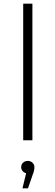

<svg xmlns="http://www.w3.org/2000/svg" viewBox="-20 -762 301 1043"><path d="M106 -742C106 -742 156 -742 156 -742C156 -742 156 0 156 0C156 0 106 0 106 0C106 0 106 -742 106 -742ZM131 112C153 112 167 129 167 146C167 158 164 171 158 186C158 186 132 261 132 261C132 261 102 261 102 261C102 261 122 179 122 179C106 175 95 162 95 146C95 127 110 112 131 112Z"/></svg>

Font: TamingNoise
Style: Regular
Weight: 500
Designer: Julieta Ulanovsky
Foundry: Julieta Ulanovsky
Version: ""